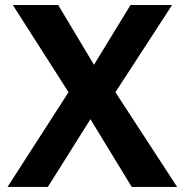

<svg xmlns="http://www.w3.org/2000/svg" viewBox="-20 -742 732 762"><path d="M683.1 0H502.9L338.9 -269L169.9 0H9.8L252 -376L30.8 -722.2H210.9L353 -484.9L498 -722.2H663.1L438 -376Z"/></svg>

Font: Perun
Style: Bold
Weight: 700
Foundry: Copyright (c) Stefan Peev, Context Ltd, 2016
Version: Version 1.0000